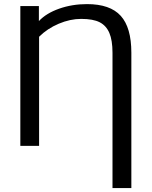

<svg xmlns="http://www.w3.org/2000/svg" viewBox="-20 -718 746 945"><path d="M533.7 207.5V-458.5Q533.7 -519.5 518.3 -555.7Q502.9 -591.8 470.7 -608.4Q438.5 -625 379.4 -625Q325.2 -625 268.8 -601.1Q212.4 -577.1 172.4 -537.1V0H80.1V-688H171.4V-614.3Q207.5 -652.8 271.2 -675.3Q335 -697.8 408.2 -697.8Q522 -697.8 574.2 -640.1Q626.5 -582.5 626.5 -458.5V207.5Z"/></svg>

Font: Liberation Sans
Style: Regular
Weight: 400
Designer: Steve Matteson
Foundry: Ascender Corporation
Version: Version 2.00.1